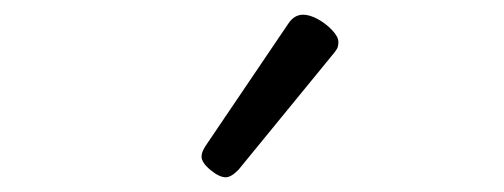

<svg xmlns="http://www.w3.org/2000/svg" viewBox="-20 -858 685 261"><path d="M287 -617Q278 -617 266 -627Q254 -637 254 -645Q254 -648 255 -651Q256 -654 259 -659L372 -826Q376 -832 381 -835Q386 -838 392 -838Q401 -838 412 -832Q423 -826 431.5 -817Q440 -808 440 -801Q440 -795 438 -791.5Q436 -788 430 -781L304 -627Q294 -617 287 -617Z"/></svg>

Font: Playwrite US Modern Light
Style: Regular
Weight: 300
Designer: Veronika Burian, José Scaglione
Foundry: TypeTogether
Version: Version 1.003